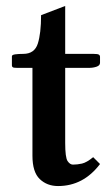

<svg xmlns="http://www.w3.org/2000/svg" viewBox="-20 -615 371 645"><path d="M199 -387V-135Q199 -86 207 -74Q215 -62 225 -62Q240 -62 255.5 -65.5Q271 -69 293 -87L316 -64Q260 10 175 10Q138 10 113.5 -13.5Q89 -37 89 -92V-387H38Q26 -387 23 -389Q20 -391 20 -395V-426Q20 -431 31.5 -432.5Q43 -434 58 -434Q96 -434 107 -468.5Q118 -503 118 -564L199 -595V-434H294Q308 -434 312 -431.5Q316 -429 316 -424V-404Q316 -395 304.5 -391Q293 -387 279 -387Z"/></svg>

Font: Libertinus Serif SemiBold
Style: Regular
Weight: 600
Designer: Philipp H. Poll, Khaled Hosny
Foundry: Caleb Maclennan
Version: Version 7.051;RELEASE